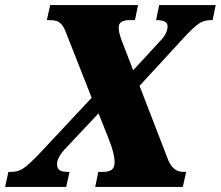

<svg xmlns="http://www.w3.org/2000/svg" viewBox="-53 -734 867 754"><path d="M794 -714 782 -655H774Q748 -655 727.5 -641Q707 -627 670 -587L495 -397L605 -112Q624 -59 666 -59H678L665 0H321L333 -59H350Q376 -59 386.5 -68Q397 -77 397 -97Q397 -131 374 -188L334 -289L209 -156Q171 -118 171 -89Q171 -74 180 -66.5Q189 -59 213 -59H220L207 0H-33L-20 -59H-7Q19 -59 40.5 -74Q62 -89 102 -131L307 -350L207 -604Q198 -628 188.5 -638.5Q179 -649 168 -652Q157 -655 137 -655H131L144 -714H489L477 -655H456Q413 -655 413 -626Q413 -604 428 -567L470 -458L575 -572Q605 -602 605 -631Q605 -655 562 -655H560L572 -714Z"/></svg>

Font: Noto Serif NarrowBlack
Style: Italic
Weight: 900
Width: 4
Italic angle: -12°
Designer: Monotype Design Team
Foundry: Monotype Imaging Inc.
Version: Version 1.001